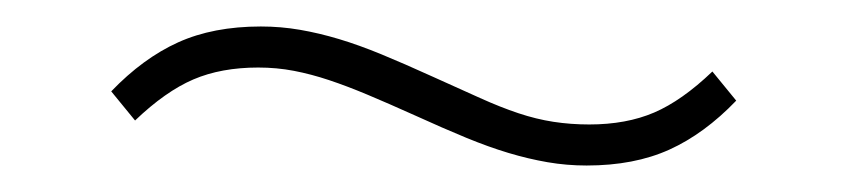

<svg xmlns="http://www.w3.org/2000/svg" viewBox="-20 -377 640 145"><path d="M423 -252Q408 -252 393.5 -254.5Q379 -257 364 -261.5Q349 -266 332 -273Q315 -280 293 -290Q273 -299 257.5 -305.5Q242 -312 228.5 -316.5Q215 -321 202 -323.5Q189 -326 175 -326Q147 -326 126 -317Q105 -308 82 -286L64 -308Q88 -333 114.5 -345Q141 -357 177 -357Q192 -357 206.5 -354.5Q221 -352 236 -347.5Q251 -343 268 -336Q285 -329 307 -319Q327 -310 342.5 -303Q358 -296 371.5 -291.5Q385 -287 398 -285Q411 -283 425 -283Q453 -283 474 -292Q495 -301 518 -323L536 -301Q512 -276 485.5 -264Q459 -252 423 -252Z"/></svg>

Font: IBM Plex Sans KR ExtLt
Style: Regular
Weight: 200
Designer: Mike Abbink; Paul van der Laan; Pieter van Rosmalen; Wujin Sim; Chorong Kim; Dohee Lee;
Foundry: Sandoll Inc.
Version: Version 1.002